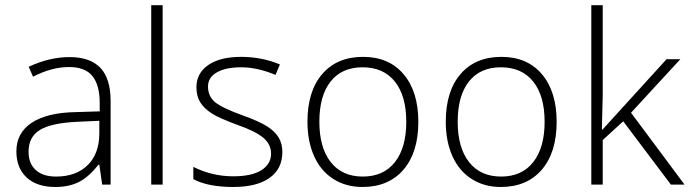

<svg xmlns="http://www.w3.org/2000/svg" viewBox="-20 -726 2712 755"><path d="M381.8 0 370.6 -78.1H366.7Q329.6 -30.3 290.5 -10.5Q251.5 9.3 197.8 9.3Q125 9.3 84.7 -28.1Q44.4 -65.4 44.4 -130.9Q44.4 -203.1 104.5 -243.2Q164.6 -283.2 278.3 -285.2L372.1 -288.1V-320.8Q372.1 -391.1 343.5 -426.8Q314.9 -462.4 251.5 -462.4Q183.1 -462.4 109.9 -424.3L92.8 -463.4Q174.3 -501.5 253.4 -501.5Q334.5 -501.5 374.8 -459.2Q415 -417 415 -327.6V0ZM200.2 -31.7Q279.3 -31.7 325 -76.9Q370.6 -122.1 370.6 -202.1V-251L284.2 -247.1Q180.7 -242.2 136.5 -214.8Q92.3 -187.5 92.3 -129.4Q92.3 -83 120.6 -57.4Q148.9 -31.7 200.2 -31.7Z M619.6 0H574.7V-705.6H619.6Z M1090.3 -128.4Q1090.3 -62 1040 -26.4Q989.7 9.3 897 9.3Q798.3 9.3 740.2 -21.5V-69.8Q814.5 -32.7 897 -32.7Q970.2 -32.7 1008.1 -56.9Q1045.9 -81.1 1045.9 -121.6Q1045.9 -158.7 1015.6 -184.1Q985.4 -209.5 916.5 -233.9Q842.8 -260.7 812.7 -280Q782.7 -299.3 767.6 -323.5Q752.4 -347.7 752.4 -382.8Q752.4 -438 798.8 -470.2Q845.2 -502.4 928.7 -502.4Q1008.8 -502.4 1080.6 -472.7L1063.5 -431.6Q991.2 -461.4 928.7 -461.4Q868.7 -461.4 833.3 -441.7Q797.9 -421.9 797.9 -386.2Q797.9 -347.7 825.2 -324.7Q852.5 -301.8 932.6 -272.9Q999 -249 1029.5 -229.7Q1060.1 -210.4 1075.2 -186Q1090.3 -161.6 1090.3 -128.4Z M1625 -247.1Q1625 -126.5 1566.4 -58.6Q1507.8 9.3 1405.3 9.3Q1340.3 9.3 1290.8 -22.2Q1241.2 -53.7 1215.1 -112.1Q1189 -170.4 1189 -247.1Q1189 -367.7 1247.3 -435.1Q1305.7 -502.4 1407.7 -502.4Q1509.3 -502.4 1567.1 -434.1Q1625 -365.7 1625 -247.1ZM1235.8 -247.1Q1235.8 -145.5 1280.5 -88.6Q1325.2 -31.7 1406.7 -31.7Q1488.3 -31.7 1533 -88.6Q1577.6 -145.5 1577.6 -247.1Q1577.6 -349.1 1532.7 -405.3Q1487.8 -461.4 1405.8 -461.4Q1324.2 -461.4 1280 -405.5Q1235.8 -349.6 1235.8 -247.1Z M2168.9 -247.1Q2168.9 -126.5 2110.4 -58.6Q2051.8 9.3 1949.2 9.3Q1884.3 9.3 1834.7 -22.2Q1785.2 -53.7 1759 -112.1Q1732.9 -170.4 1732.9 -247.1Q1732.9 -367.7 1791.3 -435.1Q1849.6 -502.4 1951.7 -502.4Q2053.2 -502.4 2111.1 -434.1Q2168.9 -365.7 2168.9 -247.1ZM1779.8 -247.1Q1779.8 -145.5 1824.5 -88.6Q1869.1 -31.7 1950.7 -31.7Q2032.2 -31.7 2076.9 -88.6Q2121.6 -145.5 2121.6 -247.1Q2121.6 -349.1 2076.7 -405.3Q2031.7 -461.4 1949.7 -461.4Q1868.2 -461.4 1824 -405.5Q1779.8 -349.6 1779.8 -247.1Z M2349.1 -216.3 2601.1 -493.2H2655.3L2461.4 -282.7L2671.9 0H2618.2L2430.7 -249L2350.1 -175.3V0H2305.2V-705.6H2350.1V-352.1L2346.7 -216.3Z"/></svg>

Font: Bpm'online Open Sans Light
Style: Regular
Weight: 300
Foundry: Ascender Corporation
Version: Version 1.10